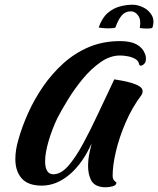

<svg xmlns="http://www.w3.org/2000/svg" viewBox="-20 -781 670 813"><path d="M542 -761Q563 -761 586 -750Q609 -739 622 -717.5Q635 -696 626 -665Q625 -662 618 -661Q611 -660 603 -660Q595 -660 583 -661Q571 -662 572 -664Q578 -696 565.5 -714.5Q553 -733 534 -733Q510 -733 495 -715Q480 -697 469 -665Q468 -663 459.5 -662Q451 -661 440 -661Q427 -661 412 -662.5Q397 -664 398 -665Q412 -705 435.5 -725.5Q459 -746 487 -753.5Q515 -761 542 -761ZM427 12Q411 12 402 9Q374 2 363.5 -22.5Q353 -47 353 -77Q353 -105 358.5 -132Q364 -159 368 -174Q330 -89 274.5 -42Q219 5 157 5Q99 5 72 -25.5Q45 -56 45 -107Q45 -147 58 -190Q73 -244 99 -302Q125 -360 162 -414Q199 -468 247.5 -512Q296 -556 356 -581.5Q416 -607 489 -607Q533 -607 558.5 -593Q584 -579 594 -553Q598 -544 598 -533Q598 -518 590.5 -510.5Q583 -503 576 -503Q571 -503 569 -509Q567 -523 553.5 -531Q540 -539 522 -542.5Q504 -546 488 -546Q446 -546 405.5 -517.5Q365 -489 330 -446.5Q295 -404 267.5 -359Q240 -314 223 -281Q201 -235 186 -184.5Q171 -134 171 -97Q171 -72 179.5 -57.5Q188 -43 207 -43Q239 -44 269.5 -79Q300 -114 331.5 -172Q363 -230 396 -301Q429 -372 464 -445Q476 -443 496 -439.5Q516 -436 536.5 -430Q557 -424 570.5 -415.5Q584 -407 584 -394Q584 -387 580 -380Q540 -327 512.5 -263.5Q485 -200 471 -140.5Q457 -81 457 -38Q457 -23 463.5 -16.5Q470 -10 473 -8Q473 3 458 7.5Q443 12 427 12Z"/></svg>

Font: Praise
Style: Regular
Weight: 400
Designer: Robert E. Leuschke
Foundry: Robert E. Leuschke
Version: Version 1.100; ttfautohint (v1.8.3)